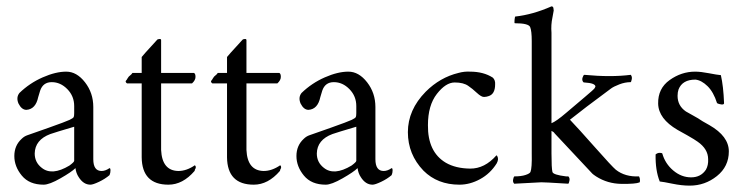

<svg xmlns="http://www.w3.org/2000/svg" viewBox="-20 -545 2332 603"><path d="M111 -18Q143 8 198 -25Q213 -36 213 -40V-147Q152 -129 138 -124Q90 -106 89 -63Q89 -35 111 -18ZM41 -253Q73 -284 114 -302Q155 -320 188 -320Q221 -320 247 -286.5Q273 -253 273 -209V-45Q273 -8 299 -8Q311 -8 324 -17Q327 -17 327 -9.5Q327 -2 324 5Q310 17 291 26Q272 35 264 35Q242 35 227 11Q219 -1 217 -17Q205 -5 170 15Q135 35 117 35Q72 35 48.5 6.5Q25 -22 25 -55Q25 -88 48 -109Q56 -117 66.5 -120.5Q77 -124 132 -143.5Q187 -163 198.5 -168.5Q210 -174 211.5 -177.5Q213 -181 213 -190V-212Q213 -243 191.5 -265Q170 -287 142.5 -287Q115 -287 106 -260Q103 -251 100 -240Q92 -202 63 -200Q48 -200 38 -220Q30 -239 41 -253Z M509 35Q426 35 425 -51V-283H379Q376 -285 375 -287.5Q374 -290 375.5 -291.5Q377 -293 378 -294.5Q379 -296 381 -299.5Q383 -303 384.5 -304.5Q386 -306 388.5 -308Q391 -310 392.5 -311.5Q394 -313 396 -316H425V-366Q434 -377 453 -397.5Q472 -418 473.5 -420Q475 -422 478 -422Q486 -424 486 -419V-316H589Q594 -314 594 -303.5Q594 -293 583 -283H486V-74Q489 -9 540 -8Q566 -8 592 -26Q598 -21 592 -12Q592 -12 592 -11L591 -8Q554 35 509 35Z M777 35Q694 35 693 -51V-283H647Q644 -285 643 -287.5Q642 -290 643.5 -291.5Q645 -293 646 -294.5Q647 -296 649 -299.5Q651 -303 652.5 -304.5Q654 -306 656.5 -308Q659 -310 660.5 -311.5Q662 -313 664 -316H693V-366Q702 -377 721 -397.5Q740 -418 741.5 -420Q743 -422 746 -422Q754 -424 754 -419V-316H857Q862 -314 862 -303.5Q862 -293 851 -283H754V-74Q757 -9 808 -8Q834 -8 860 -26Q866 -21 860 -12Q860 -12 860 -11L859 -8Q822 35 777 35Z M997 -18Q1029 8 1084 -25Q1099 -36 1099 -40V-147Q1038 -129 1024 -124Q976 -106 975 -63Q975 -35 997 -18ZM927 -253Q959 -284 1000 -302Q1041 -320 1074 -320Q1107 -320 1133 -286.5Q1159 -253 1159 -209V-45Q1159 -8 1185 -8Q1197 -8 1210 -17Q1213 -17 1213 -9.5Q1213 -2 1210 5Q1196 17 1177 26Q1158 35 1150 35Q1128 35 1113 11Q1105 -1 1103 -17Q1091 -5 1056 15Q1021 35 1003 35Q958 35 934.5 6.5Q911 -22 911 -55Q911 -88 934 -109Q942 -117 952.5 -120.5Q963 -124 1018 -143.5Q1073 -163 1084.5 -168.5Q1096 -174 1097.5 -177.5Q1099 -181 1099 -190V-212Q1099 -243 1077.5 -265Q1056 -287 1028.5 -287Q1001 -287 992 -260Q989 -251 986 -240Q978 -202 949 -200Q934 -200 924 -220Q916 -239 927 -253Z M1380 -34Q1411 -16 1456.5 -15.5Q1502 -15 1539 -57Q1541 -57 1542 -54Q1547 -45 1540 -32Q1520 0 1488 17.5Q1456 35 1423 35Q1354 35 1310 -9Q1261 -60 1261 -130Q1261 -200 1317 -257Q1362 -302 1420 -316Q1438 -321 1456 -320Q1499 -320 1528 -301Q1536 -293 1535 -280Q1535 -249 1514 -243Q1509 -241 1500.5 -240.5Q1492 -240 1477.5 -253.5Q1463 -267 1451 -275Q1436 -286 1408 -286Q1380 -286 1352 -250Q1324 -214 1324 -152Q1323 -68 1380 -34Z M1765 32Q1684 27 1680 27.5Q1676 28 1595 32Q1590 27 1591.5 19Q1593 11 1595 9Q1617 9 1630.5 4.5Q1644 0 1646 -5Q1651 -17 1650 -63V-416Q1650 -448 1645 -460Q1640 -472 1597 -472Q1595 -472 1596 -482Q1597 -492 1598 -493Q1653 -499 1712 -525Q1717 -525 1718 -520Q1719 -515 1719 -512L1715 -490Q1710 -467 1712 -442V-158Q1727 -164 1758 -190.5Q1789 -217 1817 -240.5Q1845 -264 1847.5 -268Q1850 -272 1850 -273Q1850 -284 1815 -286Q1813 -286 1812 -287Q1807 -293 1809.5 -301Q1812 -309 1815 -310Q1899 -302 1961 -310Q1966 -304 1964 -295.5Q1962 -287 1961 -287Q1943 -287 1925 -280Q1907 -273 1899 -267Q1811 -202 1770 -169Q1795 -143 1848.5 -82.5Q1902 -22 1914 -12Q1943 11 1987 9Q1990 14 1990 21Q1990 28 1988 28Q1976 33 1932 32.5Q1888 32 1852 9Q1843 3 1840.5 0.5Q1838 -2 1722 -126Q1719 -131 1712 -134V-63Q1712 -17 1715 -5Q1717 4 1758 9Q1764 9 1765 9Q1770 14 1768.5 22Q1767 30 1765 32Z M2163 -320Q2181 -320 2206.5 -315Q2232 -310 2244 -309Q2252 -274 2254 -221Q2254 -216 2245.5 -217Q2237 -218 2232 -221Q2221 -256 2202 -274.5Q2183 -293 2164 -295Q2123 -295 2111 -264Q2108 -255 2108 -244Q2108 -213 2134 -195Q2139 -192 2158 -181.5Q2177 -171 2179 -169Q2181 -167 2208 -152Q2269 -117 2269 -69.5Q2269 -22 2231.5 8Q2194 38 2146 38Q2121 38 2092 32Q2063 26 2052 25Q2038 -10 2039 -60Q2045 -65 2051.5 -65Q2058 -65 2060 -63Q2069 -31 2094.5 -9.5Q2120 12 2150.5 12Q2181 12 2197 -12Q2205 -26 2204 -45Q2204 -77 2171 -100Q2163 -106 2138.5 -120Q2114 -134 2108 -137Q2048 -172 2047 -219.5Q2046 -267 2083 -293.5Q2120 -320 2163 -320Z"/></svg>

Font: AMoshref-Naskh
Style: Naskh
Weight: 500
Version: Version 0.001